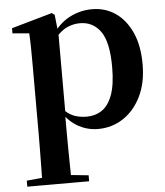

<svg xmlns="http://www.w3.org/2000/svg" viewBox="-56 -601 782 910"><g transform="rotate(-5 335.5 -146.5)"><path d="M36.9 259.3V230.8L146 220.1H225.4L331.1 230.8V259.3ZM109.4 259.3Q110.4 217.3 110.9 174.2Q111.4 131 111.9 89.9Q112.4 48.8 112.4 13.8V-308.7Q112.4 -358.5 111.9 -393Q111.4 -427.5 109.4 -463.8L30.2 -470.7V-495.2L224.2 -550.4L237.2 -540.9L245.8 -460.8L247.1 -455V-75.6L245.4 -63V13Q245.4 47.8 245.9 89.3Q246.4 130.8 246.9 174Q247.4 217.3 248.4 259.3ZM395.1 16.2Q347 16.2 303.7 -6.7Q260.4 -29.6 224.3 -82.3H212.1L230.6 -97.8Q258.5 -67.8 285.5 -57.3Q312.6 -46.7 347.1 -46.7Q387.7 -46.7 419.3 -67.9Q450.8 -89.1 468.9 -138.2Q487 -187.4 487 -270.1Q487 -389.4 450.9 -440.1Q414.8 -490.8 352.6 -490.8Q321.3 -490.8 291.4 -477.5Q261.5 -464.2 224 -421.1L209.1 -437.5H217.5Q255.3 -497.6 306.7 -524.8Q358.1 -551.9 415.6 -551.9Q477.4 -551.9 525.9 -519.1Q574.5 -486.2 603.2 -423.5Q631.9 -360.9 631.9 -271.4Q631.9 -182.3 600 -117.9Q568.1 -53.5 514.7 -18.6Q461.3 16.2 395.1 16.2Z"/></g></svg>

Font: Noto Serif HK
Style: Regular
Weight: 200
Designer: Ryoko NISHIZUKA 西塚涼子 (kana & ideographs); Frank Grießhammer (Latin, Greek & Cyrillic); Wenlong ZHANG 张文龙 (bopomofo); San
Foundry: Adobe
Version: Version 2.001;hotconv 1.1.0;makeotfexe 2.6.0